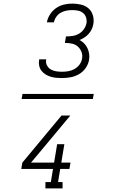

<svg xmlns="http://www.w3.org/2000/svg" viewBox="-20 -875 640 1065"><path d="M324 -442Q308 -442 292 -443.5Q276 -445 261 -449.5Q246 -454 233 -462Q220 -470 210.5 -482Q201 -494 197.5 -510Q194 -526 197 -542Q197 -543 197 -544Q197 -545 197 -546H236Q236 -545 236 -544.5Q236 -544 236 -543Q233 -527 240.5 -512.5Q248 -498 261.5 -490Q275 -482 291.5 -479.5Q308 -477 324 -477Q341 -477 359 -480Q377 -483 393 -492Q409 -501 420.5 -516Q432 -531 435 -549Q439 -569 432 -587Q425 -605 411.5 -617Q398 -629 379 -633Q360 -637 340 -637L346 -673Q364 -673 382 -675.5Q400 -678 417 -687.5Q434 -697 445.5 -713.5Q457 -730 460 -748Q462 -764 457 -779Q452 -794 440 -803.5Q428 -813 412.5 -816Q397 -819 381 -819Q365 -819 348.5 -816Q332 -813 317 -804.5Q302 -796 292 -781.5Q282 -767 279 -751H240Q244 -774 257.5 -795Q271 -816 291 -830Q311 -844 334.5 -849.5Q358 -855 381 -855Q405 -855 429 -849.5Q453 -844 470.5 -829Q488 -814 495 -790.5Q502 -767 498 -743Q496 -729 489.5 -714.5Q483 -700 472.5 -688Q462 -676 449 -667.5Q436 -659 421 -653Q435 -646 446.5 -634.5Q458 -623 465 -608Q472 -593 474.5 -576.5Q477 -560 474 -543Q470 -519 455 -497.5Q440 -476 418 -463.5Q396 -451 372 -446.5Q348 -442 324 -442ZM327 170H232V135H262L274 62H98L104 27L321 -234H370L225 -60L152 27H280L297 -75H337L320 27H371L365 62H314L302 135H327ZM495 -326H100L105 -354H500Z"/></svg>

Font: Iosevka Curly Slab XLtEx
Style: Italic
Weight: 200
Width: 7
Italic angle: -9°
Monospace: yes
Designer: Belleve Invis
Foundry: Belleve Invis
Version: Version 11.1.0; ttfautohint (v1.8.3)